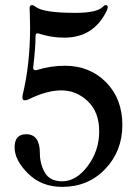

<svg xmlns="http://www.w3.org/2000/svg" viewBox="-20 -727 544 757"><path d="M37.6 -146Q37.6 -197.8 83 -197.8Q137.2 -197.8 137.2 -123.5Q137.2 -80.6 157 -46.4Q176.8 -12.2 225.1 -12.2Q280.8 -12.2 325.9 -72.5Q371.1 -132.8 371.1 -209Q371.1 -285.2 326.2 -327.9Q281.2 -370.6 222.4 -370.6Q163.6 -370.6 93.3 -335.4Q85.4 -331.5 76.9 -331.5Q68.4 -331.5 68.4 -342.8Q68.4 -346.7 69.3 -352.5Q98.6 -474.1 98.6 -616.7Q98.6 -650.4 97.7 -669.2Q96.7 -688 96.7 -694.3Q96.7 -707 106 -707Q112.3 -707 119.6 -700.7Q149.9 -676.3 276.9 -676.3Q363.8 -676.3 386.7 -701.2Q392.1 -707 396.5 -707Q404.8 -707 404.8 -698Q404.8 -689 388.7 -662.6Q336.9 -578.6 233.4 -578.6Q180.7 -578.6 130.9 -595.2Q129.4 -595.7 127.4 -595.7Q120.1 -595.7 120.1 -584.5Q120.1 -538.6 111.3 -465.8Q110.8 -461.9 110.8 -459Q110.8 -450.2 119.6 -450.2Q123 -450.2 127.9 -451.7Q181.6 -467.8 235.4 -467.8Q334 -467.8 398.2 -402.6Q462.4 -337.4 462.4 -234.4Q462.4 -131.3 395 -60.8Q327.6 9.8 225.1 9.8Q144 9.8 90.8 -42.7Q37.6 -95.2 37.6 -146Z"/></svg>

Font: UnifrakturMaguntia17
Style: Book
Weight: 400
Designer: j. 'mach' wust, Gerrit Ansmann, Georg Duffner, based on a font by Peter Wiegel, original typeface by Carl Albert Fahrenw
Version: Version 2017-03-19